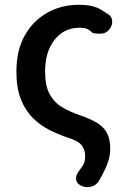

<svg xmlns="http://www.w3.org/2000/svg" viewBox="-20 -584 531 796"><path d="M391 164Q381 183 361 189Q341 195 321 188Q301 180 296.5 165Q292 150 303 131Q318 111 325.5 98.5Q333 86 333 63Q333 36 318 17.5Q303 -1 259 -14Q221 -27 183.5 -46Q146 -65 115.5 -95.5Q85 -126 66.5 -172.5Q48 -219 48 -287Q48 -376 83 -437.5Q118 -499 176.5 -531.5Q235 -564 304 -564Q340 -564 360.5 -559Q381 -554 395 -546Q409 -538 425 -527Q443 -518 445 -499Q447 -480 434 -463Q422 -447 403.5 -445Q385 -443 365 -447Q355 -457 343.5 -463Q332 -469 310 -469Q246 -469 206.5 -419.5Q167 -370 167 -287Q167 -228 186 -193.5Q205 -159 237 -140Q269 -121 309 -107Q356 -91 384 -73.5Q412 -56 424.5 -30.5Q437 -5 437 35Q437 63 425.5 94Q414 125 391 164Z"/></svg>

Font: Chiron GoRound TC M
Style: Regular
Weight: 500
Designer: Ryoko NISHIZUKA 西塚涼子 (kana, bopomofo & ideographs); Paul D. Hunt (Latin, Greek & Cyrillic); Sandoll Communications 산돌커뮤니
Foundry: Adobe
Version: Version 1.000;hotconv 1.1.1;makeotfexe 2.6.0